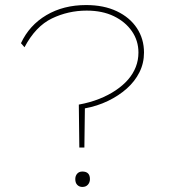

<svg xmlns="http://www.w3.org/2000/svg" viewBox="-20 -730 682 760"><path d="M294 -146 292 -316Q336 -324 372.5 -338.5Q409 -353 438 -372.5Q467 -392 487 -415Q507 -438 517.5 -465Q528 -492 528 -522Q528 -569 502 -606.5Q476 -644 430.5 -666Q385 -688 323 -688Q250 -688 185.5 -657Q121 -626 77 -543L63 -559Q96 -630 163.5 -670Q231 -710 321 -710Q391 -710 442.5 -685.5Q494 -661 522 -618.5Q550 -576 550 -522Q550 -480 532 -444Q514 -408 482 -379.5Q450 -351 407.5 -330.5Q365 -310 316 -301L314 -146ZM278 -21Q278 -34 285.5 -42.5Q293 -51 306 -51Q321 -51 328.5 -43.5Q336 -36 336 -21Q336 -8 328 1Q320 10 306 10Q294 10 286 2Q278 -6 278 -21Z"/></svg>

Font: Lexend Mega Thin
Style: Regular
Weight: 250
Version: Version 1.007